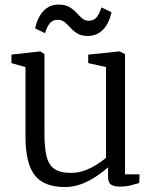

<svg xmlns="http://www.w3.org/2000/svg" viewBox="-20 -782 656 814"><path d="M488 9Q464 9 451 0.8Q438 -7.5 438 -33V-72.5Q418 -54.5 389.2 -35Q360.5 -15.5 326.5 -2.2Q292.5 11 256 11Q165 11 126.5 -40Q88 -91 88 -204V-497.5L28.5 -514.5V-550.5L149 -564H151L168.5 -552.5V-215.5Q168.5 -157 177.2 -120.2Q186 -83.5 210.2 -66.2Q234.5 -49 280.5 -49Q312 -49 340 -59.5Q368 -70 391 -84.8Q414 -99.5 429.5 -113V-497.5L354 -514.5V-550.5L485.5 -564H487.5L510 -552.5V-43H571.5L570.5 -6Q554 -1.5 534 3.8Q514 9 488 9ZM129 -661.5Q139 -709 164.5 -735.8Q190 -762.5 228.5 -762.5Q256.5 -762.5 274 -752.2Q291.5 -742 303.8 -728.5Q316 -715 328 -704.5Q340 -694 356 -694Q378 -694 390 -709.2Q402 -724.5 410 -750.5L452.5 -730.5Q443 -683 416.8 -656.2Q390.5 -629.5 352 -629.5Q325.5 -629.5 308.5 -639.8Q291.5 -650 279.5 -663.5Q267.5 -677 255 -687.5Q242.5 -698 224.5 -698Q203 -698 190.8 -682.8Q178.5 -667.5 171 -641.5Z"/></svg>

Font: Merriweather 24pt Light
Style: Regular
Weight: 300
Designer: Eben Sorkin
Foundry: Eben Sorkin
Version: Version 2.100